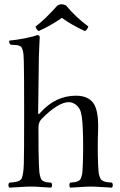

<svg xmlns="http://www.w3.org/2000/svg" viewBox="-20 -860 551 885"><path d="M284.2 -835Q328.1 -781.7 387.2 -737.8Q381.8 -721.2 371.1 -716.8Q307.1 -746.6 265.1 -777.8Q217.8 -743.7 158.2 -716.8Q147 -724.1 144 -737.8Q186 -769 245.1 -835Q263.2 -845.7 284.2 -835ZM157.2 -272.9Q157.2 -153.8 159.2 -104Q160.2 -82.5 161.1 -70.3Q162.1 -58.1 165 -47.6Q168 -37.1 170.7 -32.7Q173.3 -28.3 180.7 -24.7Q188 -21 194.8 -20Q201.7 -19 215.8 -18.1Q220.2 -13.7 220.2 -6.6Q220.2 0.5 215.8 4.9Q197.3 4.4 170.9 2.2Q144.5 0 125 0Q102.5 0 71 2.2Q39.6 4.4 22.9 4.9Q18.6 0.5 18.6 -6.6Q18.6 -13.7 22.9 -18.1Q42.5 -19.5 51.3 -21.2Q60.1 -22.9 69.1 -27.1Q78.1 -31.2 81.3 -41Q84.5 -50.8 86.7 -64.9Q88.9 -79.1 89.8 -104Q91.3 -148.9 91.3 -339.8Q91.3 -525.4 89.8 -576.2Q89.4 -597.2 88.4 -607.4Q87.4 -619.6 84.5 -628.7Q81.5 -637.7 78.9 -642.1Q76.2 -646.5 69.3 -648.9Q62.5 -651.4 56.6 -652.1Q50.8 -652.8 38.6 -653.3Q32.2 -653.8 28.8 -653.8Q20.5 -662.1 22.9 -672.9Q52.2 -675.3 92.8 -683.1Q133.3 -690.9 150.9 -698.2Q163.1 -698.2 163.1 -689L161.6 -656.2Q160.6 -634.8 159.2 -599.1L155.8 -340.8Q155.8 -327.1 166 -340.8Q235.8 -418.9 330.1 -418.9Q384.3 -418.9 409.2 -386.2Q435.5 -351.6 432.1 -257.8Q429.2 -179.2 432.1 -104Q433.1 -83.5 434.1 -70.8Q435.1 -58.1 438.5 -48.1Q441.9 -38.1 445.1 -33.4Q448.2 -28.8 456.8 -25.1Q465.3 -21.5 472.9 -20.5Q480.5 -19.5 496.1 -18.1Q500 -13.7 500 -6.6Q500 0.5 496.1 4.9Q477.5 4.4 448.2 2.2Q418.9 0 397.9 0Q377.4 0 349.4 2.2Q321.3 4.4 303.2 4.9Q299.8 0.5 299.8 -6.6Q299.8 -13.7 303.2 -18.1Q317.9 -19.5 325 -20.5Q332 -21.5 339.8 -25.1Q347.7 -28.8 350.3 -33.4Q353 -38.1 356.2 -48.3Q359.4 -58.6 360.1 -70.8Q360.8 -83 361.8 -104Q364.7 -180.7 361.8 -261.2Q359.4 -333.5 348.1 -355Q339.8 -371.1 325.7 -380.1Q311.5 -389.2 296.9 -389.2Q249 -389.2 172.9 -313Q157.2 -297.4 157.2 -272.9Z"/></svg>

Font: Linux Libertine Display G
Style: Regular
Weight: 400
Designer: Philipp H. Poll
Foundry: Philipp H. Poll
Version: Version 5.0.9